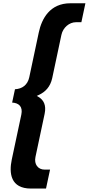

<svg xmlns="http://www.w3.org/2000/svg" viewBox="-20 -872 573 1145"><path d="M52.4 -260.3C93.3 -257.9 117.2 -235.7 107.1 -188L50.3 79C33 160.6 42.7 252.5 164.9 252.5H254.4L278.5 139.5H246C206.5 139.5 182.2 107.7 191.5 64L246.1 -193C257.5 -246.2 238.8 -276.5 210.5 -293.4L199.3 -300L213.3 -306.6C248.9 -323.6 280.1 -352.8 291.6 -407L346.2 -664C355.5 -707.7 393.4 -739.5 432.8 -739.5H465.3L489.3 -852.5H399.8C277.6 -852.5 228.8 -760.6 211.4 -679L154.7 -412C144.7 -364.9 112.5 -342.2 69.3 -339.7Z"/></svg>

Font: Hussar Nova
Style: RgIta
Weight: 700
Foundry: Cannot Into Space Fonts
Version: Version 0.99